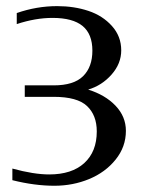

<svg xmlns="http://www.w3.org/2000/svg" viewBox="-20 -594 469 621"><path d="M387.2 -170.9Q387.2 -119.1 354 -77.9Q320.8 -36.6 268.3 -14.9Q215.8 6.8 155.8 6.8Q91.8 6.8 20 -11.2V-48.8Q89.4 -29.8 139.2 -29.8Q212.4 -29.8 252.7 -66.7Q293 -103.5 293 -168.9Q293 -221.2 261.5 -251Q230 -280.8 153.8 -280.8H60.1V-317.9H153.8Q218.8 -317.9 248.8 -347.7Q278.8 -377.4 278.8 -430.2Q278.8 -483.9 247.1 -510Q215.3 -536.1 149.9 -536.1Q94.7 -536.1 34.2 -516.1V-551.8Q98.6 -574.2 165 -574.2Q219.7 -574.2 265.9 -558.8Q312 -543.5 342 -510Q372.1 -476.6 372.1 -431.2Q372.1 -388.2 340.8 -352.8Q309.6 -317.4 265.1 -304.2Q320.3 -287.1 353.8 -252Q387.2 -216.8 387.2 -170.9Z"/></svg>

Font: Wesal
Style: Regular
Weight: 300
Designer: Ahmed zaza
Foundry: Ahmed zaza
Version: Version 2.01